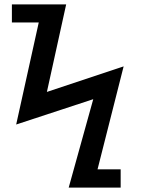

<svg xmlns="http://www.w3.org/2000/svg" viewBox="-20 -797 640 872"><path d="M403.5 -346.5 53.5 -231.5 156 -695H34V-777H280.5L193 -379.5L541.5 -495.5L423 -28H528V55H292Z"/></svg>

Font: JuliaMono ExtraBold
Style: Regular
Weight: 800
Monospace: yes
Designer: cormullion
Foundry: corm
Version: Version 0.055; ttfautohint (v1.8.4)